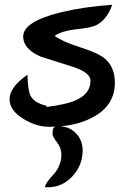

<svg xmlns="http://www.w3.org/2000/svg" viewBox="-20 -486 517 804"><path d="M175 -38Q258 -49 292 -64Q359 -91 359 -148Q359 -182 286 -206Q218 -228 150 -249Q77 -281 77 -333Q77 -396 237 -435Q334 -458 450 -466Q427 -402 382 -380Q359 -369 295 -363Q238 -356 209 -336Q238 -313 313 -289Q388 -265 415 -244Q461 -208 461 -140Q461 -43 367 6Q294 45 186 45Q133 45 80 13Q20 -23 20 -71Q20 -121 95 -173Q97 -108 107 -87Q122 -55 175 -43ZM168 298Q170 281 203.5 245Q237 209 237 161Q237 134 218.5 110Q200 86 200 75Q200 56 204.5 49.5Q209 43 227 43Q270 43 298 72Q326 101 326 144Q326 207 282 253.5Q238 300 176 298Z"/></svg>

Font: Wortlaut AH
Style: SemiBold
Weight: 600
Designer: Andreas Höfeld
Foundry: Fontgrube AH
Version: Version 2.59